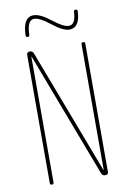

<svg xmlns="http://www.w3.org/2000/svg" viewBox="-99 -980 698 1039"><g transform="rotate(-10 250.0 -460.0)"><path d="M89.8 -9.8V-713.9Q89.8 -729.5 106.4 -730.5Q123 -730.5 127.9 -714.8L387.7 -30.3Q387.7 -29.3 388.7 -29.3Q389.6 -29.3 389.6 -30.3V-719.7Q389.6 -729.5 399.9 -730Q410.2 -730.5 410.2 -719.7V-15.6Q410.2 0 393.6 0Q377 0 372.1 -14.6L112.3 -700.2Q112.3 -701.2 111.3 -701.2Q110.4 -701.2 110.4 -700.2V-9.8Q110.4 0 100.1 0Q89.8 0 89.8 -9.8ZM99.6 -821.3Q102.5 -919.9 160.2 -919.9Q197.3 -919.9 254.9 -874Q310.5 -830.1 339.8 -830.1Q377 -830.1 379.9 -900.4Q379.9 -910.2 390.1 -910.2Q400.4 -910.2 400.4 -901.4Q397.5 -810.5 339.8 -809.6Q303.7 -809.6 243.2 -858.4Q189.5 -900.4 160.2 -900.4Q122.1 -900.4 120.1 -820.3Q120.1 -809.6 109.9 -809.6Q99.6 -809.6 99.6 -821.3Z"/></g></svg>

Font: Rounded Mgen+ 1mn thin
Style: Regular
Weight: 100
Designer: [Source Han Sans]
Ryoko NISHIZUKA  (kana & ideographs); Paul D. Hunt (Latin, Greek & Cyrillic); Wenlong ZHANG  (bopomofo
Version: Version 1.059.20150602